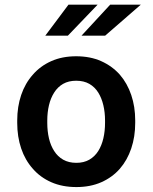

<svg xmlns="http://www.w3.org/2000/svg" viewBox="-20 -774 640 805"><path d="M52.2 -269V-258.8Q52.2 -200.7 68.8 -151.6Q85.4 -102.5 117.7 -66.4Q148.9 -30.3 195.1 -10Q241.2 10.3 300.3 10.3Q358.9 10.3 404.8 -10Q450.7 -30.3 482.4 -66.4Q513.7 -102.5 530.3 -151.6Q546.9 -200.7 546.9 -258.8V-269Q546.9 -326.7 530.3 -375.7Q513.7 -424.8 482.4 -460.9Q450.2 -497.1 404.3 -517.6Q358.4 -538.1 299.3 -538.1Q240.7 -538.1 194.8 -517.6Q148.9 -497.1 117.7 -460.9Q85.4 -424.8 68.8 -375.7Q52.2 -326.7 52.2 -269ZM178.2 -258.8V-269Q178.2 -302.7 185.3 -332.8Q192.4 -362.8 207 -385.7Q221.7 -409.2 244.6 -422.4Q267.6 -435.5 299.3 -435.5Q331.5 -435.5 354.5 -422.4Q377.4 -409.2 392.1 -385.7Q406.2 -362.8 413.3 -332.8Q420.4 -302.7 420.4 -269V-258.8Q420.4 -224.1 413.3 -193.8Q406.2 -163.6 392.1 -141.1Q377.4 -117.7 354.5 -104.5Q331.5 -91.3 300.3 -91.3Q268.1 -91.3 244.9 -104.5Q221.7 -117.7 207 -141.1Q192.4 -163.6 185.3 -193.8Q178.2 -224.1 178.2 -258.8ZM441.9 -754.4 321.8 -624.5H420.9L570.3 -754.4ZM267.1 -754.4 169.9 -624.5H264.6L389.2 -754.4Z"/></svg>

Font: Roboto Mono SemiBold
Style: Regular
Weight: 600
Monospace: yes
Designer: Google
Version: Version 3.000